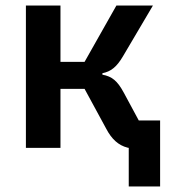

<svg xmlns="http://www.w3.org/2000/svg" viewBox="-20 -536 640 696"><path d="M446.7 139.9H560.4V-99.4H483L429 -199.6C405.5 -243.3 386 -258.9 351.2 -265.3V-270.6C381.4 -276.6 402.7 -292.6 425.8 -332L534.4 -516H402L286.6 -311.8H199.2V-516H73.9V0H199.2V-213.8H286.6L364.7 -70C384.9 -31.2 409.4 -9.2 442.5 -0.7L446.7 0Z"/></svg>

Font: Margiela Mono SemiBold
Style: Regular
Weight: 600
Designer: Mike Abbink, Paul van der Laan, Pieter van Rosmalen
Foundry: Bold Monday
Version: Version 2.003 2021